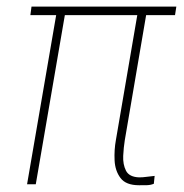

<svg xmlns="http://www.w3.org/2000/svg" viewBox="-20 -548 548 571"><path d="M504.4 -528.3 500.5 -502.9H70.3L73.7 -528.3ZM177.2 -528.3 86.4 0H60.5L151.4 -528.3ZM392.6 -528.3H418.9L351.1 -130.9Q347.7 -109.9 346.4 -84.5Q345.2 -59.1 354.7 -40.3Q364.3 -21.5 394 -20.5Q404.8 -20.5 416.7 -22.2Q428.7 -23.9 439.9 -24.9L437.5 -1.5Q428.2 2.4 417.2 2.7Q406.2 2.9 393.6 2.9Q354.5 2.9 338.4 -18.6Q322.3 -40 320.8 -71Q319.3 -102.1 324.7 -131.8Z"/></svg>

Font: Roboto Condensed Thin
Style: Italic
Weight: 250
Italic angle: -12°
Designer: Christian Robertson
Foundry: Google
Version: Version 3.008; 2023